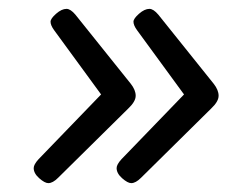

<svg xmlns="http://www.w3.org/2000/svg" viewBox="-20 -474 557 433"><path d="M317 -454Q326 -454 337 -441L462 -285Q473 -271 473 -258Q473 -245 456 -229L298 -73Q286 -61 276 -61Q268 -61 255.5 -72Q243 -83 243 -95Q243 -103 254 -115L395 -261L289 -406Q281 -417 281 -425Q281 -432 293.5 -443Q306 -454 317 -454ZM130 -454Q139 -454 150 -441L275 -285Q286 -271 286 -258Q286 -245 269 -229L111 -73Q99 -61 89 -61Q81 -61 68.5 -72Q56 -83 56 -95Q56 -103 67 -115L208 -261L102 -406Q94 -417 94 -425Q94 -432 106.5 -443Q119 -454 130 -454Z"/></svg>

Font: Asap Semi Expanded Semi Expanded Regular
Style: Italic
Weight: 400
Width: 6
Italic angle: -6°
Designer: Pablo Cosgaya
Foundry: Omnibus-Type
Version: Version 3.001; ttfautohint (v1.8.4.7-5d5b)